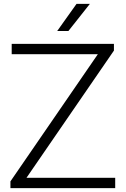

<svg xmlns="http://www.w3.org/2000/svg" viewBox="-20 -965 644 985"><path d="M33.5 0V-34.5L493 -703L499 -687H40V-740H564.5V-705.5L105 -37L99.5 -53H571V0ZM273.5 -806 372.5 -945H441L331 -806Z"/></svg>

Font: Encode Sans SC SemiExpanded Light
Style: Regular
Weight: 300
Width: 6
Designer: Multiple Designers
Foundry: Impallari Type
Version: Version 3.002